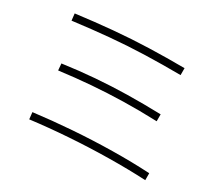

<svg xmlns="http://www.w3.org/2000/svg" viewBox="-128 -920 1256 1121"><g transform="rotate(20 500.0 -360.0)"><path d="M875 27Q761 1 631.5 -20Q502 -41 370.5 -55Q239 -69 117 -75L120 -121Q242 -115 374 -101.5Q506 -88 637 -67Q768 -46 883 -19ZM820 -319Q703 -344 598 -360Q493 -376 390.5 -386Q288 -396 178 -401L182 -446Q293 -442 396.5 -432Q500 -422 605.5 -405.5Q711 -389 828 -365ZM859 -620Q740 -642 626.5 -658.5Q513 -675 396.5 -685Q280 -695 152 -701L155 -747Q283 -741 400 -731Q517 -721 632 -704.5Q747 -688 867 -666Z"/></g></svg>

Font: M PLUS 2 Thin Light
Style: Regular
Weight: 300
Version: Version 1.001